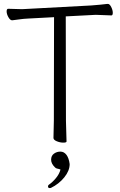

<svg xmlns="http://www.w3.org/2000/svg" viewBox="-20 -725 617 984"><path d="M321 0Q321 6 304.5 6Q288 6 271 -1Q254 -8 254 -18L256 -107L257 -637L126 -630Q101 -629 77.5 -625.5Q54 -622 43 -621H42Q32 -621 23 -637Q14 -653 14 -666.5Q14 -680 22 -680L93 -678L447 -697Q470 -699 494 -701Q518 -703 530 -705H533Q542 -705 550 -689Q558 -673 558 -659.5Q558 -646 551 -646L471 -649L317 -641L318 -106ZM235 239Q226 239 226 230Q226 225 230 222Q249 209 266.5 188Q284 167 290 144Q284 141 275 139.5Q266 138 262 133Q242 114 242 93.5Q242 73 256.5 62.5Q271 52 289.5 52Q308 52 320.5 68.5Q333 85 337 116Q337 150 309.5 184Q282 218 241 238Q238 239 235 239Z"/></svg>

Font: LXGW WenKai TC Light
Style: Regular
Weight: 300
Designer: LXGW / Fontworks Inc.
Foundry: LXGW / Fontworks Inc.
Version: Version 1.330